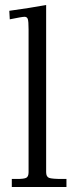

<svg xmlns="http://www.w3.org/2000/svg" viewBox="-20 -746 302 766"><path d="M17.1 -702.9Q102.3 -714.6 164.1 -726.1V-59.1Q164.1 -41 175.5 -36.5Q187 -32 228 -32H245.1V0H27.1V-32H49.1Q75.7 -32 84.8 -36.7Q94 -41.5 94 -59.1V-628.9Q94 -660.9 90.9 -669.9Q87.9 -679 77.9 -679Q67.9 -679 19 -668.9Z"/></svg>

Font: Linden Hill
Style: Regular
Weight: 400
Version: Version 1.202